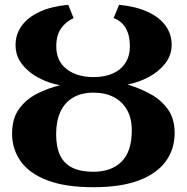

<svg xmlns="http://www.w3.org/2000/svg" viewBox="-20 -771 780 802"><path d="M370 11Q253 11 177.8 -17.8Q102.5 -46.5 66.5 -97.2Q30.5 -148 30.5 -213Q30.5 -276 59.5 -316Q88.5 -356 134.5 -379.5Q180.5 -403 231 -415Q183.5 -423.5 141 -446Q98.5 -468.5 71.8 -503.2Q45 -538 45 -582.5Q45 -628 70.8 -663.5Q96.5 -699 145.8 -721.8Q195 -744.5 265 -751L287.5 -695.5Q253.5 -679.5 234.2 -651Q215 -622.5 215 -578Q215 -516 258.2 -482.5Q301.5 -449 371 -449Q417.5 -449 451.5 -464.2Q485.5 -479.5 504 -508.5Q522.5 -537.5 522.5 -578.5Q522.5 -623 505.5 -653Q488.5 -683 454.5 -695.5L477.5 -751Q548.5 -744 597.5 -721.2Q646.5 -698.5 671.8 -663.5Q697 -628.5 697 -583.5Q697 -541 670.8 -506.8Q644.5 -472.5 602.2 -449.8Q560 -427 512.5 -418Q564 -402.5 608.8 -378Q653.5 -353.5 681.5 -314.2Q709.5 -275 709.5 -215Q709.5 -148.5 672.8 -97.5Q636 -46.5 561 -17.8Q486 11 370 11ZM370 -53.5Q445 -53.5 487.8 -95.8Q530.5 -138 530.5 -227Q530.5 -276.5 510.8 -311.8Q491 -347 455 -365.5Q419 -384 370.5 -384Q320 -384 285 -363.2Q250 -342.5 232.2 -303.8Q214.5 -265 214.5 -211Q214.5 -156.5 231.2 -121.8Q248 -87 282.8 -70.2Q317.5 -53.5 370 -53.5Z"/></svg>

Font: Merriweather Light 18pt ExtraBold
Style: Regular
Weight: 800
Version: Version 2.100